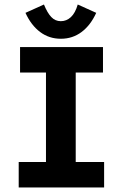

<svg xmlns="http://www.w3.org/2000/svg" viewBox="-20 -832 540 852"><path d="M63 0V-113H184V-510H69V-623H437V-510H316V-113H442V0ZM325 -812 407 -775Q382 -720 342 -690Q302 -660 250 -660Q198 -660 158 -690Q118 -720 93 -775L175 -812Q190 -775 207.5 -756.5Q225 -738 250 -738Q275 -738 294.5 -756Q314 -774 325 -812Z"/></svg>

Font: Inconsolata Black
Style: Regular
Weight: 900
Monospace: yes
Designer: Raph Levien, Cyreal, Brenton Simpson
Foundry: Raph Levien, Cyreal, Google
Version: Version 3.001; ttfautohint (v1.8.2.53-6de2)